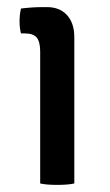

<svg xmlns="http://www.w3.org/2000/svg" viewBox="-20 -516 308 540"><path d="M189 -411V0Q172 4 141 4Q110 4 93 0V-371Q93 -398 83.5 -410Q74 -422 50 -422H39Q35 -437 35 -456Q35 -475 39 -492Q71 -496 99 -496H112Q148 -496 168.5 -473.5Q189 -451 189 -411Z"/></svg>

Font: Signika Negative
Style: Regular
Weight: 400
Designer: Anna Giedrys
Foundry: Anna Giedrys
Version: Version 1.001